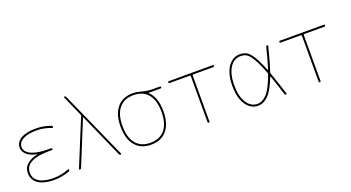

<svg xmlns="http://www.w3.org/2000/svg" viewBox="-51 -1308 3460 1895"><g transform="rotate(-20 1679.0 -360.0)"><path d="M202 -284Q203 -284 203 -285Q203 -286 202 -286Q130 -301 95.5 -333.5Q61 -366 61 -405Q61 -464 118 -497Q175 -530 276 -530Q355 -530 430 -502Q441 -498 441 -486Q441 -482 437.5 -480Q434 -478 430 -479Q353 -510 276 -510Q184 -510 132.5 -482Q81 -454 81 -405Q81 -354 144 -324.5Q207 -295 316 -295H351Q361 -295 361 -285Q361 -275 351 -275H316Q196 -275 133.5 -240.5Q71 -206 71 -140Q71 -77 124 -43.5Q177 -10 276 -10Q355 -10 436 -41Q440 -42 443 -40Q446 -38 446 -34Q446 -22 436 -19Q352 10 276 10Q169 10 110 -29.5Q51 -69 51 -140Q51 -168 60.5 -193Q70 -218 106 -245Q142 -272 202 -284Z M547 0Q543 0 540.5 -3Q538 -6 540 -10L738 -492Q741 -500 738 -508L644 -720Q642 -724 644 -727Q646 -730 650 -730Q660 -730 665 -720L982 -10Q983 -6 980.5 -3Q978 0 975 0Q965 0 960 -10L754 -474Q754 -475 753 -475Q751 -475 751 -474L562 -10Q558 0 547 0Z M1445 -445.5Q1392 -510 1293 -510Q1194 -510 1141 -445.5Q1088 -381 1088 -260Q1088 -139 1141 -74.5Q1194 -10 1293 -10Q1392 -10 1445 -74.5Q1498 -139 1498 -260Q1498 -381 1445 -445.5ZM1293 -530Q1332 -530 1385 -515Q1438 -500 1498 -500H1568Q1578 -500 1578 -490Q1578 -480 1568 -480H1447Q1445 -480 1444 -478Q1443 -476 1445 -475Q1518 -405 1518 -260Q1518 -131 1459 -60.5Q1400 10 1293 10Q1186 10 1127 -60.5Q1068 -131 1068 -260Q1068 -389 1127 -459.5Q1186 -530 1293 -530Z M1670 -500Q1660 -500 1660 -510Q1660 -520 1670 -520H2130Q2140 -520 2140 -510Q2140 -500 2130 -500H1919Q1910 -500 1910 -491V-10Q1910 0 1900 0Q1890 0 1890 -10V-491Q1890 -500 1881 -500Z M2417 -510Q2346 -510 2304 -442Q2262 -374 2262 -260Q2262 -146 2304 -78Q2346 -10 2417 -10Q2468 -10 2515 -59Q2562 -108 2613 -247Q2616 -255 2613 -263Q2573 -369 2539.5 -424.5Q2506 -480 2480 -495Q2454 -510 2417 -510ZM2417 10Q2340 10 2291 -62Q2242 -134 2242 -260Q2242 -386 2291 -458Q2340 -530 2417 -530Q2458 -530 2487 -514Q2516 -498 2550 -445Q2584 -392 2623 -292Q2624 -290 2626 -290.5Q2628 -291 2629 -293Q2658 -383 2689 -510Q2691 -520 2702 -520Q2712 -520 2710 -510Q2674 -363 2640 -263Q2637 -255 2640 -247Q2674 -152 2719 -10Q2720 -6 2718 -3Q2716 0 2712 0Q2701 0 2698 -10Q2667 -111 2630 -216Q2629 -218 2627 -218.5Q2625 -219 2624 -217Q2576 -93 2526 -41.5Q2476 10 2417 10Z M2837 -500Q2827 -500 2827 -510Q2827 -520 2837 -520H3297Q3307 -520 3307 -510Q3307 -500 3297 -500H3086Q3077 -500 3077 -491V-10Q3077 0 3067 0Q3057 0 3057 -10V-491Q3057 -500 3048 -500Z"/></g></svg>

Font: Rounded Mplus 1c Thin
Style: Regular
Weight: 250
Version: Version 1.059.20150529